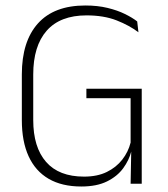

<svg xmlns="http://www.w3.org/2000/svg" viewBox="-20 -669 611 699"><path d="M276 10Q205.5 10 157.2 -18Q109 -46 84.2 -100Q59.5 -154 59.5 -231.5V-398Q59.5 -518.5 118.2 -583.8Q177 -649 290.5 -649Q335.5 -649 371.5 -640.2Q407.5 -631.5 434.5 -618.2Q461.5 -605 479.5 -591L484 -551.5Q451 -576.5 404.5 -594.8Q358 -613 295 -613Q199 -613 150 -557.2Q101 -501.5 101 -397.5V-232Q101 -133 147.8 -79.5Q194.5 -26 286 -26Q334.5 -26 369 -43Q403.5 -60 425.2 -88Q447 -116 455.5 -150V-328L465.5 -311.5H294.5V-346H496V-117.5L458 -118Q450 -86 428.5 -56.5Q407 -27 369.5 -8.5Q332 10 276 10ZM455.5 0 458 -132.5H496V0Z"/></svg>

Font: Anek Kannada Medium ExtraLight
Style: Regular
Weight: 250
Version: Version 1.003